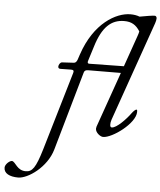

<svg xmlns="http://www.w3.org/2000/svg" viewBox="-258 -764 926 1108"><g transform="rotate(5 205.5 -209.5)"><path d="M599 -666C602 -675 605 -686 605 -694C605 -704 599 -709 593 -709C582 -709 542 -703 506 -696C491 -702 473 -705 453 -705C370 -705 244 -634 182 -448L172 -418C168 -407 162 -399 153 -398L83 -394C73 -393 64 -379 64 -368C64 -361 68 -356 77 -356L139 -357C153 -357 157 -352 153 -339L19 115C-14 225 -33 250 -71 250C-95 250 -111 239 -123 226C-136 212 -145 198 -155 198C-168 198 -194 220 -194 240C-194 273 -161 290 -111 290C-55 290 53 216 83 110L213 -346C216 -358 224 -362 238 -362L427 -363L314 -42C313 -39 312 -33 312 -30C312 -8 340 14 357 14C410 14 540 -80 540 -147C540 -155 540 -160 535 -160C529 -160 517 -148 509 -137C484 -102 430 -45 402 -45C395 -45 392 -51 392 -61C392 -69 393 -79 397 -90ZM241 -400C235 -400 231 -402 231 -409C231 -414 234 -420 259 -501C294 -616 345 -663 421 -663C462 -663 489 -648 512 -611C510 -602 508 -593 504 -583L441 -403Z"/></g></svg>

Font: EB Garamond
Style: Italic
Weight: 400
Italic angle: -17.2°
Designer: Georg Duffner and Octavio Pardo
Foundry: Georg Duffner
Version: Version 1.000;PS 001.000;hotconv 1.0.88;makeotf.lib2.5.64775